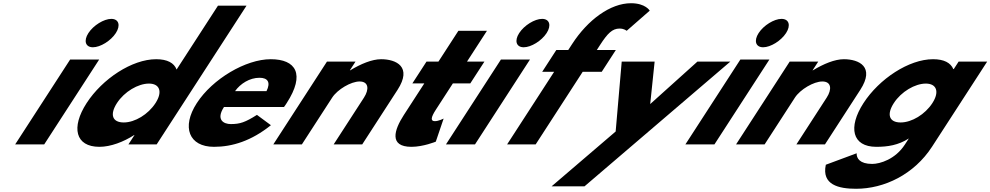

<svg xmlns="http://www.w3.org/2000/svg" viewBox="-20 -895 6138 1190"><path d="M74 0H254L594.7 -526H414.7ZM527.9 -690C496.8 -642 509.9 -602 555.9 -602C601.9 -602 666.8 -642 697.9 -690C729 -738 715.9 -778 669.9 -778C623.9 -778 559 -738 527.9 -690Z M516.8 -256C419.7 -106 446.3 15 596.3 15C666.3 15 746.4 -16 811.6 -58H813.6L776 0H951L1508 -860H1331L1074.5 -464C1059.1 -505 1017 -528 948 -528C798 -528 614 -406 516.8 -256ZM704.8 -256C750.8 -327 836.2 -377 903.2 -377C969.2 -377 989.8 -327 943.8 -256C898.5 -186 816.1 -136 747.1 -136C675.1 -136 659.5 -186 704.8 -256Z M1740.3 -232C1745.2 -238 1752.3 -249 1756.8 -256C1873.4 -436 1814 -528 1658 -528C1503 -528 1297 -406 1199.8 -256C1103.3 -107 1151.3 15 1306.3 15C1420.3 15 1538.2 -22 1659.1 -119L1572.5 -183C1499.7 -137 1467.6 -126 1410.6 -126C1365.6 -126 1317.1 -153 1368.3 -232ZM1436.7 -330C1470.2 -377 1527.5 -413 1588.5 -413C1640.5 -413 1658.7 -384 1631.7 -330Z M1674 0H1851L2038.8 -290C2071.9 -341 2155.6 -390 2208.6 -390C2265.6 -390 2268.9 -341 2235.8 -290L2048 0H2225L2443.9 -338C2536.6 -481 2436 -528 2342 -528C2286 -528 2216.2 -499 2150.3 -459H2148.3L2183.3 -513H2006.3Z M2697.3 -513H2623.3L2535.8 -378H2609.8L2482.2 -181C2423.3 -90 2389.3 15 2530.3 15C2603.3 15 2681 -17 2681 -17L2729.6 -160C2729.6 -160 2698.3 -144 2675.3 -144C2647.3 -144 2650.2 -167 2681.3 -215L2786.8 -378H2894.8L2982.3 -513H2874.3L2998 -704H2821Z M2744 0H2924L3264.7 -526H3084.7ZM3197.9 -690C3166.8 -642 3179.9 -602 3225.9 -602C3271.9 -602 3336.8 -642 3367.9 -690C3399 -738 3385.9 -778 3339.9 -778C3293.9 -778 3229 -738 3197.9 -690Z M3501.9 -585H3427.9L3340.5 -450H3414.5L3123 0H3300L3591.5 -450H3709.5L3796.9 -585H3678.9L3699.6 -617C3745.6 -688 3775.1 -718 3820.1 -718C3849.1 -718 3864 -704 3864 -704L4007 -829C4007 -829 3980.8 -875 3890.8 -875C3762.8 -875 3623 -772 3525.9 -622Z M4302.3 -513 4009.9 -250 4037.3 -513H3833.3L3795.8 -80L3398.6 260H3602.6L4506.3 -513Z M4228 0H4408L4748.7 -526H4568.7ZM4681.9 -690C4650.8 -642 4663.9 -602 4709.9 -602C4755.9 -602 4820.8 -642 4851.9 -690C4883 -738 4869.9 -778 4823.9 -778C4777.9 -778 4713 -738 4681.9 -690Z M4542 0H4719L4906.8 -290C4939.9 -341 5023.6 -390 5076.6 -390C5133.6 -390 5136.9 -341 5103.8 -290L4916 0H5093L5311.9 -338C5404.6 -481 5304 -528 5210 -528C5154 -528 5084.2 -499 5018.3 -459H5016.3L5051.3 -513H4874.3Z M5098.4 126C5071.4 251 5178.9 275 5285.9 275C5460.9 275 5645.5 186 5756.9 14L6098.3 -513H5921.3L5891.5 -467H5888.5C5871.7 -506 5831 -528 5763 -528C5613 -528 5429 -406 5331.8 -256C5234.7 -106 5261.3 15 5411.3 15C5481.3 15 5547.8 5 5613 -37L5588.3 1C5529.4 92 5434.6 121 5385.6 121C5308.6 121 5288.3 86 5289.4 55ZM5519.8 -256C5565.8 -327 5651.2 -377 5718.2 -377C5784.2 -377 5804.8 -327 5758.8 -256C5713.5 -186 5631.1 -136 5562.1 -136C5490.1 -136 5474.5 -186 5519.8 -256Z"/></svg>

Font: Hussar
Style: BdWodka
Weight: 700
Foundry: Cannot Into Space Fonts
Version: Version 2.00